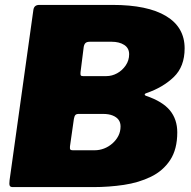

<svg xmlns="http://www.w3.org/2000/svg" viewBox="-20 -762 779 782"><path d="M32 0Q22 0 19.5 -6Q17 -12 19 -28L116 -722Q119 -742 140 -742H438Q581 -742 656.5 -696.5Q732 -651 732 -565Q732 -491 688 -448.5Q644 -406 577 -383Q570 -381 569.5 -377.5Q569 -374 574 -372Q642 -349 672 -312.5Q702 -276 702 -223Q702 -154 673 -110Q644 -66 594.5 -42Q545 -18 484.5 -9Q424 0 361 0H32ZM366 -150Q385 -150 403.5 -157Q422 -164 437.5 -177.5Q453 -191 462 -208.5Q471 -226 471 -247Q471 -263 463 -274Q455 -285 439 -291.5Q423 -298 400 -298H301Q291 -298 287 -293.5Q283 -289 281 -278L265 -166Q264 -156 266.5 -153Q269 -150 276 -150ZM413 -452Q436 -452 457 -463.5Q478 -475 492 -495.5Q506 -516 506 -541Q506 -566 486 -579Q466 -592 434 -592H347Q334 -592 328.5 -587Q323 -582 321 -571L308 -468Q307 -458 309 -455Q311 -452 318 -452Z"/></svg>

Font: Libre Franklin Black
Style: Italic
Weight: 900
Italic angle: -8°
Designer: Pablo Impallari, Rodrigo Fuenzalida, Nhung Nguyen
Foundry: Impallari Type
Version: Version 3.000